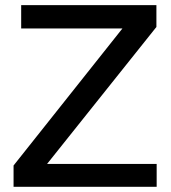

<svg xmlns="http://www.w3.org/2000/svg" viewBox="-20 -719 657 739"><path d="M583 -87.9V0H32.2V-82L451.2 -609.4H61.5V-699.2H582V-615.2L161.1 -87.9Z"/></svg>

Font: Druckschrift BY WOK
Style: Medium
Weight: 400
Version: Version 001.000